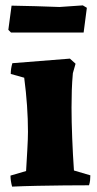

<svg xmlns="http://www.w3.org/2000/svg" viewBox="-20 -689 359 714"><path d="M25 5Q19 -17 19 -36L77 -53Q79 -88 81.5 -130.5Q84 -173 84 -199Q84 -246 80.5 -296.5Q77 -347 70 -400L20 -414Q20 -434 26 -454L240 -471L261 -452L251 -417Q248 -384 247 -353Q246 -322 246 -289Q246 -239 248.5 -175.5Q251 -112 255 -55L316 -37Q316 -28 315 -18.5Q314 -9 311 0Q269 0 219 0.5Q169 1 118.5 2Q68 3 25 5ZM21 -568 11 -578 23 -668Q68 -667 112.5 -666Q157 -665 201 -663L288 -669L303 -660L291 -568Z"/></svg>

Font: Labrada ExtraBold
Style: Regular
Weight: 800
Designer: Mercedes Jáuregui
Foundry: Omnibus-Type Team
Version: Version 1.000; ttfautohint (v1.8.4.7-5d5b)